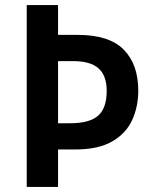

<svg xmlns="http://www.w3.org/2000/svg" viewBox="-20 -734 603 754"><path d="M523 -378Q523 -315 499 -262.5Q475 -210 420.5 -178.5Q366 -147 275 -147H208V0H85V-714H208V-597H285Q409 -597 466 -539Q523 -481 523 -378ZM256 -250Q331 -250 365 -279.5Q399 -309 399 -377Q399 -437 367 -465.5Q335 -494 267 -494H208V-250Z"/></svg>

Font: Noto Sans Gujarati SemiCondensed SemiBold
Style: Regular
Weight: 600
Width: 4
Designer: Jelle Bosma - Monotype Design Team, Universal Thirst
Foundry: Monotype Imaging Inc.
Version: Version 2.106; ttfautohint (v1.8.4.7-5d5b)